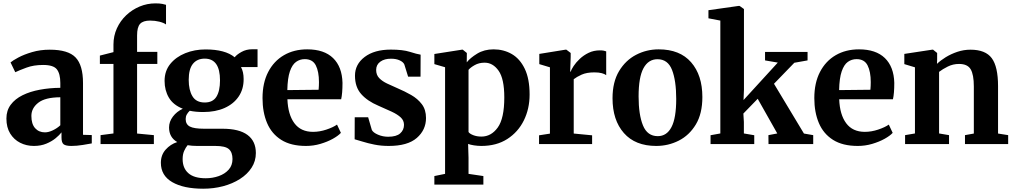

<svg xmlns="http://www.w3.org/2000/svg" viewBox="-20 -854 6009 1138"><path d="M18 -151.5Q18 -199 43.5 -233.2Q69 -267.5 113.5 -289.5Q158 -311.5 215.8 -322.2Q273.5 -333 337.5 -333.5V-362.5Q337.5 -416.5 317.2 -442.8Q297 -469 235.5 -469Q179.5 -469 137 -453.2Q94.5 -437.5 70.5 -426L42.5 -484Q55 -495 88.5 -513Q122 -531 170.2 -545.2Q218.5 -559.5 275 -559.5Q384 -559.5 428 -513.5Q472 -467.5 472 -362V-55L524 -53.5V-4Q507 -0.5 470.5 5.2Q434 11 403.5 11Q370 11 357.2 1.2Q344.5 -8.5 344.5 -39.5V-69.5Q332.5 -53.5 309.8 -34.8Q287 -16 254.5 -2.5Q222 11 181 11Q136.5 11 99.5 -7.8Q62.5 -26.5 40.2 -62.8Q18 -99 18 -151.5ZM246.5 -69.5Q268 -69.5 293.5 -81.8Q319 -94 337.5 -111.5V-277.5Q247.5 -277 206.8 -245Q166 -213 166 -167Q166 -119 188.2 -94.2Q210.5 -69.5 246.5 -69.5Z M652.5 -63V-475H572V-524.5L652.5 -545V-590Q652.5 -641.5 672.8 -686Q693 -730.5 728.2 -763.8Q763.5 -797 808 -815.5Q852.5 -834 901.5 -834Q927.5 -834 942.5 -830.8Q957.5 -827.5 964 -825.5V-709Q950.5 -719 924.5 -725.5Q898.5 -732 869.5 -732Q828 -732 810.2 -712.5Q792.5 -693 792.5 -644V-546.5H912.5V-475H792.5V-62.5L892 -53V0H576V-53Z M1184.5 264.5Q1068 264.5 1000.8 225.5Q933.5 186.5 933.5 111Q933.5 64.5 961.8 32.8Q990 1 1030.5 -12Q982 -40 982 -98.5Q982 -133 1004.8 -163Q1027.5 -193 1063.5 -209.5Q1006.5 -232 981 -275.2Q955.5 -318.5 955.5 -374.5Q955.5 -433.5 989.2 -475Q1023 -516.5 1078.2 -538.8Q1133.5 -561 1198 -561Q1315 -561 1371 -514.5Q1382.5 -530 1411 -546Q1439.5 -562 1474.5 -562H1506.5V-456.5H1408.5Q1424 -428 1424 -385.5Q1424.5 -326.5 1395 -282.5Q1365.5 -238.5 1311.5 -214.2Q1257.5 -190 1184.5 -190Q1139.5 -190 1104.5 -197.5Q1093.5 -187 1087 -175.2Q1080.5 -163.5 1080.5 -148.5Q1080.5 -117 1105.2 -104Q1130 -91 1190 -91H1298.5Q1397.5 -91 1447 -54.2Q1496.5 -17.5 1496.5 53Q1496.5 101 1471.2 140Q1446 179 1402 207Q1358 235 1302 249.8Q1246 264.5 1184.5 264.5ZM1193.5 -246.5Q1241.5 -246.5 1262.8 -280.8Q1284 -315 1284 -377.5Q1284 -506.5 1193.5 -506.5Q1148.5 -506.5 1123.5 -475.8Q1098.5 -445 1098.5 -380.5Q1098.5 -320 1120.8 -283.2Q1143 -246.5 1193.5 -246.5ZM1199.5 202.5Q1240 202.5 1276.2 189.8Q1312.5 177 1335.2 151.8Q1358 126.5 1358 88.5Q1358 49 1336.8 30Q1315.5 11 1257 11H1148.5Q1117 11 1092 6.5Q1080.5 20.5 1071.5 40.5Q1062.5 60.5 1062.5 89Q1062.5 142.5 1096.5 172.5Q1130.5 202.5 1199.5 202.5Z M1793.5 11Q1704 11 1647 -25Q1590 -61 1563 -124.8Q1536 -188.5 1536 -272.5Q1536 -362.5 1569.5 -427.2Q1603 -492 1662.8 -526.8Q1722.5 -561.5 1801 -561.5Q1901 -561.5 1954.2 -509.8Q2007.5 -458 2010 -363Q2010 -299.5 2002 -265.5H1683.5Q1687 -174.5 1725 -123.5Q1763 -72.5 1835.5 -72.5Q1874.5 -72.5 1914.8 -86Q1955 -99.5 1977.5 -115.5L2000.5 -66.5Q1984.5 -49 1952.5 -31.2Q1920.5 -13.5 1879 -1.2Q1837.5 11 1793.5 11ZM1683 -320 1868.5 -322Q1869.5 -332.5 1870 -345.5Q1870.5 -358.5 1870.5 -367.5Q1870.5 -429.5 1851.8 -466.5Q1833 -503.5 1786.5 -503.5Q1757.5 -503.5 1734.8 -487.2Q1712 -471 1698.2 -431Q1684.5 -391 1683 -320Z M2162 -159 2184 -83.5Q2192 -68 2220.2 -55.8Q2248.5 -43.5 2280.5 -43.5Q2329.5 -43.5 2352 -63.5Q2374.5 -83.5 2374.5 -114Q2374.5 -140 2355.2 -158Q2336 -176 2301.8 -192Q2267.5 -208 2222.5 -227.5Q2157.5 -255 2120.8 -296.5Q2084 -338 2084 -405.5Q2084 -473 2141.5 -516.5Q2199 -560 2296.5 -560Q2367.5 -560 2409 -546.8Q2450.5 -533.5 2473 -530L2472.5 -399.5H2399L2376.5 -472Q2370 -486.5 2349 -496.2Q2328 -506 2298.5 -506Q2259 -506.5 2234.2 -488.5Q2209.5 -470.5 2209.5 -439.5Q2209.5 -410 2227.5 -391.2Q2245.5 -372.5 2274.5 -358.8Q2303.5 -345 2336 -331Q2378.5 -313 2417 -291Q2455.5 -269 2480.2 -236.5Q2505 -204 2505 -154.5Q2505 -84 2450.5 -36.5Q2396 11 2284 11Q2238.5 11 2199 3Q2159.5 -5 2129.5 -14.5Q2099.5 -24 2082 -28.5L2082.5 -159Z M3119 -293.5Q3119 -209.5 3085 -140.5Q3051 -71.5 2987 -30.2Q2923 11 2833 11Q2811.5 11 2789.2 7.5Q2767 4 2754.5 -1L2757 81.5V176.5L2845 189.5V240H2554.5V189.5L2618 176.5V-455.5L2554.5 -474V-534L2717.5 -559.5H2723L2747 -540L2746.5 -484.5Q2766.5 -510.5 2808.2 -536Q2850 -561.5 2905.5 -561.5Q2965 -561.5 3013.2 -533.8Q3061.5 -506 3090.2 -446.5Q3119 -387 3119 -293.5ZM2852.5 -482.5Q2819 -482.5 2793.8 -468.2Q2768.5 -454 2757 -440V-71.5Q2764 -61 2785.2 -52.8Q2806.5 -44.5 2833.5 -44.5Q2891.5 -44.5 2930.2 -98.2Q2969 -152 2969 -276.5Q2969 -387 2935.2 -434.8Q2901.5 -482.5 2852.5 -482.5Z M3175 0V-52L3239.5 -62V-455L3176.5 -474V-534.5L3331 -559.5H3337L3362.5 -540V-517L3359.5 -429L3362.5 -429.5Q3366.5 -442 3380.2 -463Q3394 -484 3416.5 -505.2Q3439 -526.5 3469 -541Q3499 -555.5 3535.5 -555.5Q3549 -555.5 3558 -553.8Q3567 -552 3573 -549.5V-408.5Q3564 -415.5 3547 -420.2Q3530 -425 3502.5 -425Q3457 -425 3427.2 -411.5Q3397.5 -398 3380.5 -384.5V-62.5L3489.5 -52V0Z M3610.5 -271.5Q3610.5 -368 3649.2 -432.5Q3688 -497 3750.2 -529.2Q3812.5 -561.5 3884 -561.5Q4009.5 -561.5 4076.2 -485Q4143 -408.5 4143 -279Q4143 -180.5 4104.2 -116.2Q4065.5 -52 4003.2 -20.5Q3941 11 3869.5 11Q3745 11 3677.8 -65.5Q3610.5 -142 3610.5 -271.5ZM3878.5 -47Q3932 -47 3960 -100.8Q3988 -154.5 3988 -267.5Q3988 -376 3963.2 -439.5Q3938.5 -503 3877 -503Q3823 -503 3794 -449.8Q3765 -396.5 3765 -282.5Q3765 -174 3791 -110.5Q3817 -47 3878.5 -47Z M4249.5 -63V-732L4179 -745.5V-793.5L4358.5 -819H4363.5L4389.5 -800.5V-322L4387 -261L4590 -483L4514.5 -496V-546H4766.5V-496L4688 -482L4567.5 -357.5L4745 -62.5L4800 -53V0H4535L4534.5 -53L4587 -63L4471 -268.5L4386 -181L4389 -131V-63L4450.5 -52.5V0H4191.5V-52.5Z M5064 11Q4974.5 11 4917.5 -25Q4860.5 -61 4833.5 -124.8Q4806.5 -188.5 4806.5 -272.5Q4806.5 -362.5 4840 -427.2Q4873.5 -492 4933.2 -526.8Q4993 -561.5 5071.5 -561.5Q5171.5 -561.5 5224.8 -509.8Q5278 -458 5280.5 -363Q5280.5 -299.5 5272.5 -265.5H4954Q4957.5 -174.5 4995.5 -123.5Q5033.5 -72.5 5106 -72.5Q5145 -72.5 5185.2 -86Q5225.5 -99.5 5248 -115.5L5271 -66.5Q5255 -49 5223 -31.2Q5191 -13.5 5149.5 -1.2Q5108 11 5064 11ZM4953.5 -320 5139 -322Q5140 -332.5 5140.5 -345.5Q5141 -358.5 5141 -367.5Q5141 -429.5 5122.2 -466.5Q5103.5 -503.5 5057 -503.5Q5028 -503.5 5005.2 -487.2Q4982.5 -471 4968.8 -431Q4955 -391 4953.5 -320Z M5403 -63V-455L5340 -474V-534.5L5504.5 -559.5H5510.5L5534.5 -540V-501.5L5533.5 -475.5Q5554 -495.5 5585.2 -514.8Q5616.5 -534 5654.2 -546.8Q5692 -559.5 5732 -559.5Q5821 -559.5 5858.2 -509.2Q5895.5 -459 5895.5 -343.5V-62.5L5955.5 -53V0H5699.5V-53L5752 -62.5V-341Q5752 -412 5733.2 -443.5Q5714.5 -475 5664.5 -475Q5628.5 -475 5597.5 -459.5Q5566.5 -444 5546 -428V-63L5605 -53V0H5344.5V-53Z"/></svg>

Font: Merriweather Text Regular
Style: Bold
Weight: 700
Designer: Eben Sorkin
Foundry: Eben Sorkin
Version: Version 2.100; ttfautohint (v1.7.19-72a1) -l 8 -r 50 -G 200 